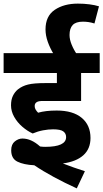

<svg xmlns="http://www.w3.org/2000/svg" viewBox="-20 -916 572 1063"><path d="M274 -200Q248 -200 218.5 -194.5Q189 -189 161 -177Q132 -190 104 -214Q76 -238 58.5 -269Q41 -300 41 -333Q41 -364 51.5 -385.5Q62 -407 79 -421Q103 -440 135.5 -448Q168 -456 231 -456H295V-512H0V-622H532V-512H429V-357H221Q205 -357 197 -355.5Q189 -354 184 -351Q172 -344 172 -329Q172 -318 177.5 -309Q183 -300 191 -292Q212 -298 237 -301Q262 -304 294 -304Q384 -304 432.5 -263.5Q481 -223 481 -152Q481 -92 441.5 -56.5Q402 -21 328 -11Q356 0 387.5 11Q419 22 450 32L405 127Q339 97 278 64Q217 31 170 -1Q111 -4 76.5 -21Q42 -38 42 -84Q42 -117 62 -133Q82 -149 104 -149Q153 -149 202 -105Q216 -103 230 -103Q346 -103 346 -157Q346 -177 330.5 -188.5Q315 -200 274 -200ZM278 -615Q257 -649 244.5 -684.5Q232 -720 232 -753Q232 -827 283 -861.5Q334 -896 411 -896Q445 -896 475.5 -892Q506 -888 528 -881L503 -786Q484 -792 468.5 -794Q453 -796 439 -796Q400 -796 382.5 -777.5Q365 -759 365 -722Q365 -697 377 -668Q389 -639 406 -615Z"/></svg>

Font: RS Noto Sans
Style: Bold
Weight: 700
Designer: Monotype Design Team
Foundry: Monotype Imaging Inc.
Version: Version 3.10